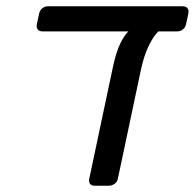

<svg xmlns="http://www.w3.org/2000/svg" viewBox="-20 -591 620 611"><path d="M281 0Q271 0 266.5 -6Q262 -12 264 -22L339.5 -378.6Q351.9 -437.7 372.9 -471Q393.9 -504.3 414.6 -504.3H513.1Q488.1 -504.3 464.8 -466.3Q441.5 -428.4 429.1 -371.9L355 -22Q353 -12 344.6 -6Q336.1 0 326.1 0ZM115.1 -491.1Q104.9 -491.1 100.1 -497.4Q95.3 -503.8 97.3 -514L104.6 -548.1Q106.6 -558.3 114.6 -564.6Q122.6 -571 132.8 -571H561.7Q571.9 -571 576.7 -564.6Q581.4 -558.3 579.4 -548.1L572.1 -514Q570.1 -504 562.3 -497.5Q554.6 -491.1 544 -491.1Z"/></svg>

Font: Rubik Light
Style: Italic
Weight: 300
Italic angle: -12°
Designer: Hubert and Fischer
Foundry: Hubert and Fischer
Version: Version 2.300;gftools[0.9.30]